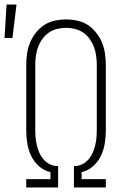

<svg xmlns="http://www.w3.org/2000/svg" viewBox="-42 -829 562 849"><path d="M74 0V-37H181V-68Q153 -74 130.5 -94Q108 -114 95.5 -140.5Q83 -167 78.5 -196Q74 -225 74 -254V-540Q74 -565 77.5 -590.5Q81 -616 90.5 -639.5Q100 -663 116 -683.5Q132 -704 153 -718Q174 -732 199.5 -737.5Q225 -743 250 -743Q275 -743 300.5 -737.5Q326 -732 347 -718Q368 -704 384 -683.5Q400 -663 409.5 -639.5Q419 -616 422.5 -590.5Q426 -565 426 -540V-254Q426 -225 421.5 -196Q417 -167 404.5 -140.5Q392 -114 369.5 -94Q347 -74 319 -68V-37H426V0H285V-95H293Q310 -96 325 -104.5Q340 -113 351 -126Q362 -139 368.5 -154.5Q375 -170 379 -186.5Q383 -203 384.5 -220Q386 -237 386 -254V-540Q386 -560 383.5 -580.5Q381 -601 374 -620Q367 -639 355 -656Q343 -673 326.5 -684.5Q310 -696 290 -701Q270 -706 250 -706Q230 -706 210 -701Q190 -696 173.5 -684.5Q157 -673 145 -656Q133 -639 126 -620Q119 -601 116.5 -580.5Q114 -560 114 -540V-254Q114 -237 115.5 -220Q117 -203 121 -186.5Q125 -170 131.5 -154.5Q138 -139 149 -126Q160 -113 175 -104.5Q190 -96 207 -95H215V0ZM-22 -661 -13 -809H31L13 -661Z"/></svg>

Font: Iosevka Curly Slab Extralight
Style: Regular
Weight: 200
Monospace: yes
Designer: Belleve Invis
Foundry: Belleve Invis
Version: Version 22.1.2; ttfautohint (v1.8.4)